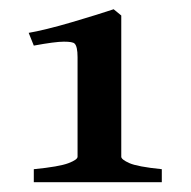

<svg xmlns="http://www.w3.org/2000/svg" viewBox="-20 -687 402 405"><path d="M51.3 -302.7V-330.1Q105 -335.4 124.3 -342.8Q143.6 -350.1 143.6 -356.4V-566.4Q143.6 -589.4 137.2 -595.2Q133.3 -599.1 114.7 -599.1Q96.2 -599.1 51.3 -590.8L40.5 -617.7Q55.2 -620.1 80.1 -626.2Q105 -632.3 132.3 -640.4Q159.7 -648.4 183.3 -655.8Q207 -663.1 219.7 -667.5L235.8 -654.3V-356.4Q235.8 -350.6 252.7 -343Q269.5 -335.4 321.3 -330.1V-302.7Z"/></svg>

Font: Gentium Book Plus
Style: Bold
Weight: 700
Designer: Victor Gaultney, Annie Olsen, Iska Routamaa, Becca Hirsbrunner
Foundry: SIL International
Version: Version 6.101